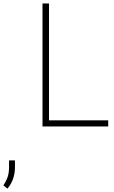

<svg xmlns="http://www.w3.org/2000/svg" viewBox="-150 -731 660 1110"><path d="M133.3 -35.2H475.6V0H95.7V-710.9H133.3ZM-97.7 235.4V196.3H-63.5V234.4Q-63.5 272.9 -75.2 304.9Q-86.9 336.9 -107.4 359.4L-130.4 340.3Q-113.8 315.9 -105.7 291.7Q-97.7 267.6 -97.7 235.4Z"/></svg>

Font: Robert Sans ExtraLight
Style: Regular
Weight: 250
Designer: Christian Robertson (extended by Adam Twardoch)
Foundry: Google
Version: Version 12.135;April 2, 2019;FontCreator 11.5.0.2425 64-bit;